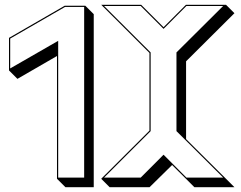

<svg xmlns="http://www.w3.org/2000/svg" viewBox="-20 -738 994 791"><path d="M246.6 -714.4H331.5L366.2 -679.7V33.2H249.5L214.8 -1.5V-507.3L51.8 -413.1L17.1 -447.8V-582ZM248 -709.5 22 -579.1V-456.1L219.7 -569.8V-6.3H326.7V-709.5Z M397 -718.3H561.5L653.8 -626L746.1 -718.3H911.1L945.8 -683.6L746.6 -485.4V-165L911.1 -1.5L945.8 33.2H780.8L746.1 -1.5L689 -58.1L596.2 33.2H431.6L397 -1.5L595.7 -199.7V-520ZM408.7 -713.4 600.6 -522V-197.8L408.7 -6.3H559.6L653.8 -100.6L748 -6.3H899.4L707 -197.8V-522L899.4 -713.4H748L653.8 -619.1L559.6 -713.4Z"/></svg>

Font: KultiginGolge
Style: Regular
Weight: 400
Designer: facebook.com/biligbitig
Foundry: facebook.com/biligbitig
Version: Version 1.0